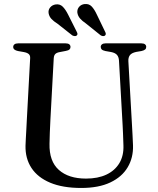

<svg xmlns="http://www.w3.org/2000/svg" viewBox="-20 -915 782 952"><path d="M588 -294.5 570 -614Q569 -632.5 560 -642.8Q551 -653 531 -657L502.5 -662Q489 -665 484.2 -670Q479.5 -675 479.5 -682.5Q479.5 -690.5 485.8 -695.2Q492 -700 503 -700H681Q693 -700 699 -695.2Q705 -690.5 705 -682.5Q705 -674.5 699.8 -669.8Q694.5 -665 681.5 -662L655 -657.5Q632 -652.5 623.8 -641Q615.5 -629.5 616.5 -611.5L634.5 -294Q636 -269 637.2 -244.8Q638.5 -220.5 639.5 -194.5Q641.5 -133.5 613.2 -85.8Q585 -38 527.2 -10.5Q469.5 17 383 17Q291 17 229 -9Q167 -35 136 -82.2Q105 -129.5 106.5 -193Q107 -206 108 -226.8Q109 -247.5 110.5 -271.8Q112 -296 113 -321L129.5 -626Q130.5 -640 122.5 -647Q114.5 -654 97.5 -657L69 -662Q45.5 -667 45.5 -682Q45.5 -690.5 51.8 -695.2Q58 -700 69.5 -700H306Q317.5 -700 323.5 -695.2Q329.5 -690.5 329.5 -682Q329.5 -674.5 324.5 -669.8Q319.5 -665 306 -662.5L277.5 -657Q262 -654.5 254.8 -647.8Q247.5 -641 246.5 -626.5L230 -323Q228 -286.5 227 -256.8Q226 -227 225.5 -202.5Q223.5 -115.5 271.8 -72.5Q320 -29.5 406.5 -29.5Q465.5 -29.5 507.5 -49.2Q549.5 -69 571.8 -106Q594 -143 592 -194.5Q591 -228.5 590 -251.8Q589 -275 588 -294.5ZM317.5 -843 360 -758.5Q363 -753 364 -748Q365 -743 360.5 -739Q356.5 -735.5 350.5 -736Q344.5 -736.5 338.5 -739.5L265 -797.5Q246.5 -809 235.2 -821Q224 -833 221 -849.5Q218.5 -866 228.8 -878.2Q239 -890.5 256 -893Q277 -896 291 -882Q305 -868 317.5 -843ZM460 -843 501 -758Q504 -752.5 504.5 -747.5Q505 -742.5 500.5 -738.5Q496.5 -735.5 490.5 -736Q484.5 -736.5 479 -740L405.5 -799Q387.5 -811 376.8 -823.5Q366 -836 363.5 -852.5Q362 -869 372.2 -881Q382.5 -893 400 -895Q421.5 -897 435 -882.5Q448.5 -868 460 -843Z"/></svg>

Font: Fraunces 17pt
Style: Regular
Weight: 400
Version: Version 1.000;[b76b70a41]